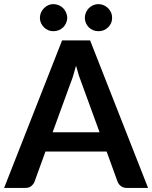

<svg xmlns="http://www.w3.org/2000/svg" viewBox="-27 -921 746 941"><path d="M231 -272.9H460.9L373 -513.7Q364.3 -535.6 359.4 -551.3Q349.6 -583 345.7 -599.1Q341.8 -583 332 -551.3Q328.1 -537.1 318.4 -512.7ZM414.6 -723.1 698.7 0H594.7Q577.1 0 565.9 -8.8Q554.7 -17.1 549.3 -30.3L495.6 -178.2H195.8L142.1 -30.3Q138.7 -20 126.5 -9.3Q115.7 0 98.1 0H-6.8L277.3 -723.1ZM302.7 -833.5Q302.7 -821.3 296.9 -808.1Q291.5 -795.9 282.7 -787.1Q272.9 -777.8 260.7 -772.9Q249 -768.1 233.9 -768.1Q219.7 -768.1 209.5 -772.9Q197.3 -778.3 188.5 -787.1Q178.7 -796.9 173.8 -808.1Q168.5 -820.3 168.5 -833.5Q168.5 -846.2 173.8 -859.4Q178.7 -870.1 188.5 -880.9Q198.2 -890.6 209.5 -895.5Q221.2 -900.9 233.9 -900.9Q247.6 -900.9 260.7 -895.5Q272 -891.1 282.7 -880.9Q292 -871.1 296.9 -859.4Q302.7 -845.2 302.7 -833.5ZM502.9 -787.1Q493.2 -777.8 481.4 -772.9Q469.7 -768.1 455.6 -768.1Q440.9 -768.1 429.7 -772.9Q417.5 -777.8 408.2 -787.1Q399.4 -795.9 394 -808.1Q388.7 -820.3 388.7 -833.5Q388.7 -846.2 394 -859.4Q398.9 -871.1 408.2 -880.9Q418 -890.6 429.7 -895.5Q441.9 -900.9 455.6 -900.9Q468.3 -900.9 481.4 -895.5Q492.2 -890.6 502.9 -880.9Q512.7 -870.1 517.6 -859.4Q522.5 -847.7 522.5 -833.5Q522.5 -819.3 517.6 -808.1Q512.7 -796.9 502.9 -787.1Z"/></svg>

Font: Lato-SemiBold
Style: Bold
Weight: 500
Designer: Lukasz Dziedzic with Adam Twardoch and Botio Nikoltchev
Foundry: tyPoland Lukasz Dziedzic
Version: ""